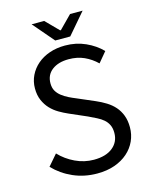

<svg xmlns="http://www.w3.org/2000/svg" viewBox="-123 -897 780 989"><g transform="rotate(-15 267.0 -403.0)"><path d="M92 -143Q127 -106 174.5 -83.5Q222 -61 273 -61Q338 -61 374 -90.5Q410 -120 410 -168Q410 -193 401.5 -210.5Q393 -228 378.5 -240.5Q364 -253 344 -263Q324 -273 301 -284L207 -325Q184 -335 160 -349Q136 -363 117 -383Q98 -403 86 -430.5Q74 -458 74 -494Q74 -531 89.5 -563Q105 -595 132.5 -618.5Q160 -642 197.5 -655Q235 -668 280 -668Q339 -668 389 -645.5Q439 -623 474 -587L429 -533Q399 -562 362.5 -578.5Q326 -595 280 -595Q225 -595 191.5 -569.5Q158 -544 158 -499Q158 -475 167.5 -458.5Q177 -442 193 -429.5Q209 -417 228 -407.5Q247 -398 267 -390L360 -350Q388 -338 413 -322.5Q438 -307 456 -286.5Q474 -266 484.5 -238.5Q495 -211 495 -175Q495 -136 479.5 -102Q464 -68 435 -42.5Q406 -17 365 -2.5Q324 12 272 12Q203 12 144 -14Q85 -40 42 -85ZM415 -818 319 -706H239L143 -818H210L277 -750H281L348 -818Z"/></g></svg>

Font: Myanmar Sanpya
Style: Regular
Weight: 400
Designer: Danh Hong
Foundry: Google Inc.
Version: Version 2.00 November 22, 2015